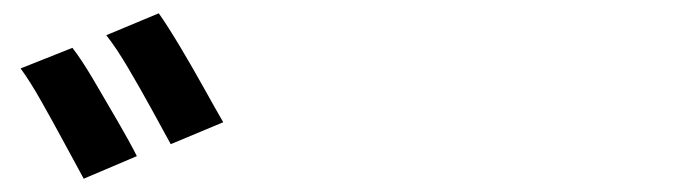

<svg xmlns="http://www.w3.org/2000/svg" viewBox="-20 -869 1040 289"><path d="M89 -797Q103 -779 121.5 -747.5Q140 -716 158 -685Q176 -654 186 -634L106 -600Q94 -622 77 -653.5Q60 -685 42.5 -716Q25 -747 11 -766ZM219 -849Q233 -829 251.5 -798Q270 -767 287.5 -735.5Q305 -704 316 -685L237 -652Q225 -674 208 -705Q191 -736 173 -766.5Q155 -797 140 -816Z"/></svg>

Font: Noto Sans SC SemiBold
Style: Regular
Weight: 600
Designer: Ryoko NISHIZUKA 西塚涼子 (kana, bopomofo & ideographs); Paul D. Hunt (Latin, Greek & Cyrillic); Sandoll Communications 산돌커뮤니
Foundry: Adobe
Version: Version 2.004-H2;hotconv 1.0.118;makeotfexe 2.5.65603